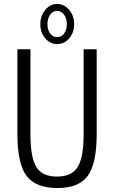

<svg xmlns="http://www.w3.org/2000/svg" viewBox="-20 -939 577 971"><path d="M269 -716Q234 -716 209 -745Q184 -774 184 -817Q184 -859 209 -889Q234 -919 269 -919Q304 -919 329.5 -889.5Q355 -860 355 -817Q355 -774 330 -745Q305 -716 269 -716ZM318 -817Q318 -846 304 -865Q290 -884 269 -884Q248 -884 234 -865Q220 -846 220 -817Q220 -788 234 -769.5Q248 -751 269 -751Q290 -751 304 -769Q318 -787 318 -817ZM469 -690V-261Q469 -112 424 -50Q379 12 271 12Q160 12 114 -50Q68 -112 68 -261V-690H134V-261Q134 -142 164 -94Q194 -46 268 -46Q342 -46 372.5 -94Q403 -142 403 -261V-690Z"/></svg>

Font: exo2condensed_l
Style: Regular
Weight: 300
Width: 3
Designer: Natanael Gama
Version: Version 1.001;PS 001.001;hotconv 1.0.70;makeotf.lib2.5.58329